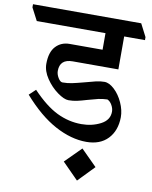

<svg xmlns="http://www.w3.org/2000/svg" viewBox="-139 -730 849 1073"><g transform="rotate(10 285.5 -193.0)"><path d="M0 0ZM611 -585V-568H493V-381H234Q161 -381 161 -314Q161 -295 173 -275Q185 -255 198 -255Q226 -255 252 -260.5Q278 -266 323 -278Q358 -288 382 -293.5Q406 -299 429 -299Q456 -299 485.5 -271.5Q515 -244 534 -202Q553 -160 553 -120Q552 -43 508 3Q464 49 386 49Q300 49 208 -0.5Q116 -50 24 -155L60 -189Q136 -109 203 -76.5Q270 -44 342 -44Q402 -44 450.5 -69Q499 -94 499 -142Q499 -160 488.5 -179Q478 -198 462 -205Q434 -204 412 -199Q390 -194 352 -183Q319 -173 296 -168Q273 -163 248 -163Q223 -163 185 -190.5Q147 -218 119 -259.5Q91 -301 91 -342Q91 -408 121.5 -441Q152 -474 200 -474H387V-568H-3L-40 -639V-657H574ZM462 179 373 271 282 179 372 89Z"/></g></svg>

Font: Martel
Style: Bold
Weight: 700
Designer: Dan Reynolds
Foundry: Dan Reynolds
Version: Version 1.001; ttfautohint (v1.1) -l 5 -r 5 -G 72 -x 0 -D la